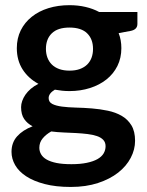

<svg xmlns="http://www.w3.org/2000/svg" viewBox="-20 -542 568 742"><path d="M248.5 -269Q271.5 -269 288.5 -275.2Q305.5 -281.5 316.8 -292.5Q328 -303.5 333.8 -319Q339.5 -334.5 339.5 -353Q339.5 -391 316.8 -413.2Q294 -435.5 248.5 -435.5Q203 -435.5 180.2 -413.2Q157.5 -391 157.5 -353Q157.5 -335 163.2 -319.5Q169 -304 180.2 -292.8Q191.5 -281.5 208.8 -275.2Q226 -269 248.5 -269ZM388 23Q388 8 379 -1.5Q370 -11 354.5 -16.2Q339 -21.5 318.2 -24Q297.5 -26.5 274.2 -27.8Q251 -29 226.2 -30Q201.5 -31 178 -34Q157.5 -22.5 144.8 -7Q132 8.5 132 29Q132 42.5 138.8 54.2Q145.5 66 160.2 74.5Q175 83 198.5 87.8Q222 92.5 256 92.5Q290.5 92.5 315.5 87.2Q340.5 82 356.8 72.8Q373 63.5 380.5 50.8Q388 38 388 23ZM511 -495.5V-449.5Q511 -427.5 484.5 -422.5L438.5 -414Q449 -387.5 449 -356Q449 -318 433.8 -287.2Q418.5 -256.5 391.5 -235Q364.5 -213.5 327.8 -201.8Q291 -190 248.5 -190Q233.5 -190 219.5 -191.5Q205.5 -193 192 -195.5Q168 -181 168 -163Q168 -147.5 182.2 -140.2Q196.5 -133 220 -130Q243.5 -127 273.5 -126.2Q303.5 -125.5 335 -123Q366.5 -120.5 396.5 -114.2Q426.5 -108 450 -94.5Q473.5 -81 487.8 -57.8Q502 -34.5 502 2Q502 36 485.2 68Q468.5 100 436.8 125Q405 150 358.8 165.2Q312.5 180.5 253.5 180.5Q195.5 180.5 152.5 169.2Q109.5 158 81 139.2Q52.5 120.5 38.5 96Q24.5 71.5 24.5 45Q24.5 9 46.2 -15.2Q68 -39.5 106 -54Q85.5 -64.5 73.5 -82Q61.5 -99.5 61.5 -128Q61.5 -139.5 65.8 -151.8Q70 -164 78.2 -176Q86.5 -188 99 -198.8Q111.5 -209.5 128.5 -218Q89.5 -239 67.2 -274Q45 -309 45 -356Q45 -394 60.2 -424.8Q75.5 -455.5 102.8 -477.2Q130 -499 167.2 -510.5Q204.5 -522 248.5 -522Q281.5 -522 310.5 -515.2Q339.5 -508.5 363.5 -495.5Z"/></svg>

Font: Lato 2
Style: Bold
Weight: 700
Designer: Lukasz Dziedzic with Adam Twardoch and Botio Nikoltchev
Foundry: tyPoland Lukasz Dziedzic
Version: Version 2.015; 2015-08-06; http://www.latofonts.com/